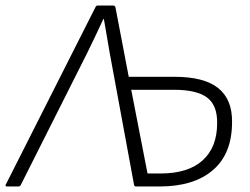

<svg xmlns="http://www.w3.org/2000/svg" viewBox="-43 -675 905 695"><path d="M-18 0Q-21 0 -22.5 -2Q-24 -4 -22 -7L302 -648Q305 -655 310 -655H367Q373 -655 375 -648L423 -397H589Q696 -397 747 -356Q798 -315 797 -233Q797 -119 728 -59.5Q659 0 535 0H449Q443 0 442 -7L354 -484Q349 -515 343.5 -545.5Q338 -576 333 -606H331Q317 -575 302 -544Q287 -513 272 -482L33 -7Q30 0 24 0ZM491 -47H538Q638 -47 690.5 -94.5Q743 -142 743 -229Q744 -294 706.5 -322Q669 -350 587 -350H432Z"/></svg>

Font: Sofia Sans Light
Style: Italic
Weight: 300
Italic angle: -9°
Version: Version 4.100-B